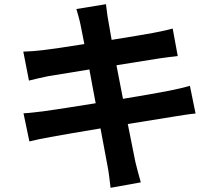

<svg xmlns="http://www.w3.org/2000/svg" viewBox="-20 -833 1040 915"><path d="M364 -714C367 -698 374 -665 382 -623C296 -609 219 -598 184 -594C153 -590 123 -588 91 -587L118 -449C152 -458 178 -463 210 -470C241 -475 318 -488 406 -502C415 -451 426 -395 436 -341C335 -325 242 -310 196 -304C164 -300 119 -294 92 -293L120 -159C143 -165 177 -172 220 -180C263 -188 357 -204 459 -221C475 -137 488 -68 493 -39C499 -10 502 25 507 62L651 36C642 4 632 -32 625 -62C619 -93 605 -160 589 -242C677 -256 758 -269 806 -277C844 -283 885 -290 912 -292L885 -424C859 -416 822 -408 783 -400C738 -391 656 -377 566 -362C555 -417 545 -472 535 -522C618 -535 694 -547 735 -554C765 -558 805 -564 827 -566L803 -697C779 -690 741 -682 709 -676C673 -669 597 -657 512 -643C504 -688 498 -721 496 -735C491 -759 488 -793 485 -813L344 -790C351 -766 358 -743 364 -714Z"/></svg>

Font: Source Han Sans CN
Style: Bold
Weight: 700
Designer: Ryoko NISHIZUKA 西塚涼子 (kana, bopomofo & ideographs); Paul D. Hunt (Latin, Greek & Cyrillic); Sandoll Communications 산돌커뮤니
Foundry: Adobe
Version: Version 2.001;hotconv 1.0.107;makeotfexe 2.5.65593